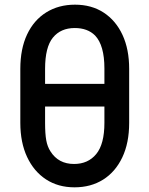

<svg xmlns="http://www.w3.org/2000/svg" viewBox="-20 -786 640 822"><path d="M301 -766Q372 -766 424 -732Q476 -698 504.5 -636.5Q533 -575 533 -491V-260Q533 -174 503.5 -112Q474 -50 421.5 -17Q369 16 299 16Q229 16 177 -18Q125 -52 96 -114Q67 -176 67 -260V-491Q67 -577 96 -638.5Q125 -700 178 -733Q231 -766 301 -766ZM300 -666Q240 -666 206.5 -625Q173 -584 173 -491V-427H427V-493Q427 -592 387 -634Q355 -666 300 -666ZM196 -138Q230 -84 297 -84Q357 -84 392 -126.5Q427 -169 427 -260V-330H173V-260Q173 -213 178 -185.5Q183 -158 196 -138Z"/></svg>

Font: Recursive Sn Lnr St Med
Style: Regular
Weight: 500
Version: Version 1.085;hotconv 1.1.0;makeotfexe 2.6.0; ttfautohint (v